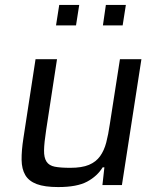

<svg xmlns="http://www.w3.org/2000/svg" viewBox="-20 -750 638 778"><path d="M67 0ZM395 0 403 -72H396Q374 -36 333 -14Q292 8 216 8Q161 8 129 -4Q97 -16 82.5 -40.5Q68 -65 67.5 -102.5Q67 -140 75 -191L124 -510H211L167 -223Q159 -171 158.5 -141Q158 -111 168.5 -95Q179 -79 202 -74.5Q225 -70 265 -70Q312 -70 340.5 -82Q369 -94 385.5 -117Q402 -140 410.5 -172.5Q419 -205 425 -247L466 -510H553L474 0ZM207 -647 220 -730H301L288 -647ZM397 -647 409 -730H490L477 -647Z"/></svg>

Font: Azeri Sans
Style: Italic
Weight: 400
Designer: Hector Gatti & Omnibus-Type (original fonts) / Cristiano Sobral (main changes and remastering)
Foundry: Omnibus-Type
Version: Version 0.07;August 21, 2020;FontCreator 13.0.0.2681 64-bit;